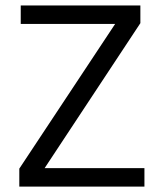

<svg xmlns="http://www.w3.org/2000/svg" viewBox="-20 -694 609 714"><path d="M502 -673.8H57.1V-605H408.2L51.8 -66.9V0H517.1V-68.8H146L502 -607.9Z"/></svg>

Font: FAU Chimera
Style: Regular
Weight: 400
Version: Version 1.002;hotconv 1.0.117;makeotfexe 2.5.65602